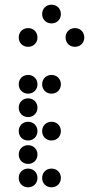

<svg xmlns="http://www.w3.org/2000/svg" viewBox="-20 -810 380 820"><path d="M200 -710C223 -710 240 -727 240 -750C240 -773 223 -790 200 -790C177 -790 160 -773 160 -750C160 -727 177 -710 200 -710ZM100 -610C123 -610 140 -627 140 -650C140 -673 123 -690 100 -690C77 -690 60 -673 60 -650C60 -627 77 -610 100 -610ZM300 -610C323 -610 340 -627 340 -650C340 -673 323 -690 300 -690C277 -690 260 -673 260 -650C260 -627 277 -610 300 -610ZM100 -410C123 -410 140 -427 140 -450C140 -473 123 -490 100 -490C77 -490 60 -473 60 -450C60 -427 77 -410 100 -410ZM200 -410C223 -410 240 -427 240 -450C240 -473 223 -490 200 -490C177 -490 160 -473 160 -450C160 -427 177 -410 200 -410ZM100 -310C123 -310 140 -327 140 -350C140 -373 123 -390 100 -390C77 -390 60 -373 60 -350C60 -327 77 -310 100 -310ZM100 -210C123 -210 140 -227 140 -250C140 -273 123 -290 100 -290C77 -290 60 -273 60 -250C60 -227 77 -210 100 -210ZM200 -210C223 -210 240 -227 240 -250C240 -273 223 -290 200 -290C177 -290 160 -273 160 -250C160 -227 177 -210 200 -210ZM100 -110C123 -110 140 -127 140 -150C140 -173 123 -190 100 -190C77 -190 60 -173 60 -150C60 -127 77 -110 100 -110ZM100 -10C123 -10 140 -27 140 -50C140 -73 123 -90 100 -90C77 -90 60 -73 60 -50C60 -27 77 -10 100 -10ZM200 -10C223 -10 240 -27 240 -50C240 -73 223 -90 200 -90C177 -90 160 -73 160 -50C160 -27 177 -10 200 -10Z"/></svg>

Font: TINY 5x3 80
Style: Regular
Weight: 200
Designer: Jack Halten Fahnestock
Foundry: Velvetyne Type Foundry
Version: Version 1.002;hotconv 1.0.109;makeotfexe 2.5.65596